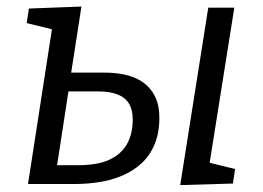

<svg xmlns="http://www.w3.org/2000/svg" viewBox="-20 -551 789 575"><path d="M148.9 -42.8 137.6 -56.2H213.5Q271.4 -56.2 307.2 -72.5Q342.9 -88.9 360.2 -119.5Q377.5 -150.1 377.5 -192.7Q377.5 -222.7 365.9 -241.3Q354.2 -259.9 330.9 -268.6Q307.6 -277.2 273.7 -277.2H171.2L186.9 -289.9ZM190.6 -317.1 181.9 -333.5H294.4Q318.8 -333.5 342.4 -329.6Q366.1 -325.8 386.8 -316.6Q407.5 -307.5 423.3 -291.6Q439.2 -275.8 448.2 -253.1Q457.2 -230.4 457.2 -198.7Q457.2 -152 442.7 -118Q428.2 -84 403 -61.1Q377.8 -38.3 345.6 -24.8Q313.4 -11.3 277.5 -5.7Q241.7 0 206.5 0H63.9L141.6 -502.7L170 -454.8L59.9 -481.9L66.6 -525.4L223.9 -531.4ZM519.7 3.3 603.7 -528H681.7L601.4 -22.7L574 -71.9L684.1 -44.8L677.4 -1.3Z"/></svg>

Font: Bitter Thin
Style: Italic
Weight: 100
Italic angle: -9°
Designer: Sol Matas, and Bitter project Authors
Foundry: Sol Matas
Version: Version 2.002